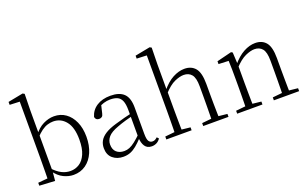

<svg xmlns="http://www.w3.org/2000/svg" viewBox="-90 -1224 2655 1663"><g transform="rotate(-20 1237.5 -393.0)"><path d="M44 0V-27L132 -35Q133 -63 133 -97Q133 -131 133.5 -165Q134 -199 134 -226V-742L42 -746V-773L181 -800L197 -791L194 -637V-426L195 -416V-82V-81L187 8ZM357 14Q313 14 266.5 -8Q220 -30 181 -85H170L181 -113Q223 -67 262 -47Q301 -27 344 -27Q388 -27 425 -50.5Q462 -74 484.5 -125Q507 -176 507 -258Q507 -369 462 -425.5Q417 -482 346 -482Q321 -482 294 -474Q267 -466 238.5 -445.5Q210 -425 177 -388L167 -417H177Q218 -473 268 -497.5Q318 -522 367 -522Q428 -522 474 -489.5Q520 -457 546.5 -398Q573 -339 573 -260Q573 -179 546 -117Q519 -55 470.5 -20.5Q422 14 357 14Z M816 14Q758 14 719 -19Q680 -52 680 -114Q680 -151 696.5 -180.5Q713 -210 750.5 -234Q788 -258 850 -276Q893 -289 937.5 -300.5Q982 -312 1022 -321V-297Q982 -287 940.5 -275Q899 -263 862 -249Q795 -225 768.5 -194Q742 -163 742 -125Q742 -78 769 -54Q796 -30 840 -30Q865 -30 888.5 -39.5Q912 -49 941.5 -72Q971 -95 1011 -134L1017 -89H998Q966 -55 938 -32Q910 -9 881 2.5Q852 14 816 14ZM1078 13Q1036 13 1015.5 -17.5Q995 -48 993 -102V-106V-350Q993 -407 980 -437.5Q967 -468 941 -480Q915 -492 875 -492Q845 -492 815 -483Q785 -474 753 -454L789 -482L770 -402Q766 -382 756 -374Q746 -366 730 -366Q699 -366 693 -397Q710 -456 761 -489Q812 -522 888 -522Q970 -522 1011 -482.5Q1052 -443 1052 -354V-113Q1052 -61 1064 -43Q1076 -25 1098 -25Q1111 -25 1121 -30Q1131 -35 1143 -46L1158 -30Q1143 -8 1122.5 2.5Q1102 13 1078 13Z M1215 0V-27L1325 -38H1345L1448 -27V0ZM1302 0Q1303 -24 1303.5 -64.5Q1304 -105 1304.5 -149Q1305 -193 1305 -226V-742L1213 -746V-773L1352 -800L1368 -791L1365 -637V-399L1366 -387V-226Q1366 -193 1366.5 -149Q1367 -105 1367.5 -64.5Q1368 -24 1369 0ZM1555 0V-27L1664 -38H1684L1788 -27V0ZM1641 0Q1642 -24 1642.5 -64Q1643 -104 1643.5 -148Q1644 -192 1644 -226V-334Q1644 -412 1618 -443Q1592 -474 1546 -474Q1510 -474 1462 -453Q1414 -432 1356 -368L1341 -399H1355Q1408 -464 1463 -493Q1518 -522 1570 -522Q1634 -522 1669.5 -479.5Q1705 -437 1705 -334V-226Q1705 -192 1705.5 -148Q1706 -104 1707 -64Q1708 -24 1709 0Z M1868 0V-27L1978 -38H1998L2101 -27V0ZM1955 0Q1956 -24 1956.5 -64.5Q1957 -105 1957.5 -149Q1958 -193 1958 -226V-281Q1958 -333 1957.5 -375.5Q1957 -418 1955 -455L1863 -459V-485L2000 -519L2013 -511L2019 -393V-392V-226Q2019 -193 2019.5 -149Q2020 -105 2020.5 -64.5Q2021 -24 2022 0ZM2206 0V-27L2315 -38H2336L2439 -27V0ZM2293 0Q2294 -24 2294.5 -64Q2295 -104 2295.5 -148Q2296 -192 2296 -226V-334Q2296 -412 2270 -443Q2244 -474 2198 -474Q2163 -474 2114.5 -452.5Q2066 -431 2008 -368L1998 -398H2006Q2060 -463 2115 -492.5Q2170 -522 2222 -522Q2286 -522 2321 -479.5Q2356 -437 2356 -335V-226Q2356 -192 2356.5 -148Q2357 -104 2357.5 -64Q2358 -24 2359 0Z"/></g></svg>

Font: Noto Serif TC
Style: Regular
Weight: 200
Designer: Ryoko NISHIZUKA 西塚涼子 (kana & ideographs); Frank Grießhammer (Latin, Greek & Cyrillic); Wenlong ZHANG 张文龙 (bopomofo); San
Foundry: Adobe
Version: Version 2.001;hotconv 1.1.0;makeotfexe 2.6.0